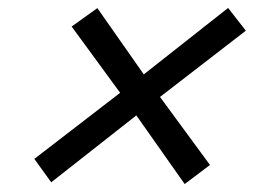

<svg xmlns="http://www.w3.org/2000/svg" viewBox="-20 -568 654 485"><path d="M161 -501 225.9 -547.5 362.4 -352.8 510.4 -151.3 446.5 -103.1 302.9 -307ZM109.4 -107.5 66.7 -166.6 311.7 -355.3 556.2 -547.9 601 -490.5 353.9 -299.7Z"/></svg>

Font: Intel One Mono Light
Style: Italic
Weight: 300
Italic angle: -16°
Monospace: yes
Designer: Fred Shallcrass
Foundry: Frere-Jones Type LLC
Version: Version 1.004